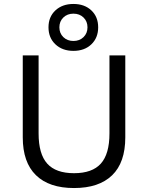

<svg xmlns="http://www.w3.org/2000/svg" viewBox="-20 -940 748 970"><path d="M260 -887.5Q295 -920 351 -920Q407 -920 441.5 -887.5Q476 -855 476 -802Q476 -749 441.5 -716Q407 -683 351 -683Q295 -683 260 -716Q225 -749 225 -802Q225 -855 260 -887.5ZM402 -851.5Q382 -871 351 -871Q320 -871 300 -851.5Q280 -832 280 -802Q280 -772 300 -752.5Q320 -733 351 -733Q382 -733 402 -752.5Q422 -772 422 -802Q422 -832 402 -851.5ZM613 -660V-246Q613 -119 546.5 -54.5Q480 10 354 10Q228 10 161.5 -55Q95 -120 95 -246V-660H175V-266Q175 -162 218.5 -113.5Q262 -65 354 -65Q446 -65 489.5 -113.5Q533 -162 533 -266V-660Z"/></svg>

Font: Elaine Sans
Style: Regular
Weight: 400
Designer: Wei Huang
Foundry: Wei Huang
Version: Version 2.001;December 24, 2019;FontCreator 12.0.0.2547 64-b